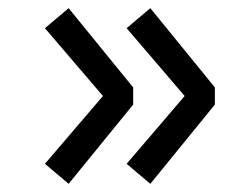

<svg xmlns="http://www.w3.org/2000/svg" viewBox="-20 -579 606 470"><path d="M90 -178 232 -344 90 -510 148 -559 306 -365V-323L148 -129ZM290 -178 432 -344 290 -510 348 -559 506 -365V-323L348 -129Z"/></svg>

Font: ABeeZee
Style: Regular
Weight: 400
Designer: Anja Meiners
Foundry: Anja Meiners
Version: Version 1.001